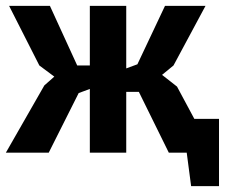

<svg xmlns="http://www.w3.org/2000/svg" viewBox="-26 -520 773 654"><path d="M242 -203 140 0H-6L125 -229L159 -259L108 -297L5 -500H144L237 -297H280V-500H404V-287L442 -301L536 -500H674L565 -297L526 -265L577 -225L636 -115H720V114H625L610 0H549L447 -207H404V0H280V-217Z"/></svg>

Font: PT Sans
Style: Bold
Weight: 700
Version: Version 2.003W OFL; ttfautohint (v1.6)